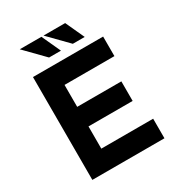

<svg xmlns="http://www.w3.org/2000/svg" viewBox="-214 -1058 1094 1190"><g transform="rotate(-30 333.0 -463.0)"><path d="M95 -736H597V-596H240V-439H556V-299H240V-140H611V0H95ZM110 -926H265L327 -791H242ZM280 -926H435L497 -791H412Z"/></g></svg>

Font: Reem Kufi Fun
Style: Regular
Weight: 400
Designer: Khaled Hosny
Version: Version 1.005